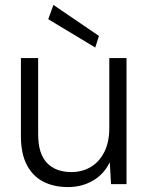

<svg xmlns="http://www.w3.org/2000/svg" viewBox="-20 -748 606 780"><path d="M256 12Q199 12 156 -10Q113 -32 89 -78Q65 -124 65 -194V-512H135V-202Q135 -124 170.5 -86.5Q206 -49 270 -49Q314 -49 348.5 -69.5Q383 -90 403.5 -130Q424 -170 424 -228V-512H494V0H431L426 -89Q403 -41 358 -14.5Q313 12 256 12ZM367 -555 176 -670 197 -728 382 -602Z"/></svg>

Font: DM Sans 12pt Light
Style: Regular
Weight: 300
Version: Version 4.004;gftools[0.9.30]